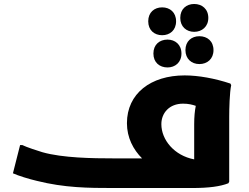

<svg xmlns="http://www.w3.org/2000/svg" viewBox="-20 -945 1251 965"><path d="M956 -785C995 -785 1027 -811 1027 -855C1027 -900 995 -925 956 -925C917 -925 886 -900 886 -855C886 -811 917 -785 956 -785ZM795 -768C834 -768 865 -793 865 -838C865 -883 834 -908 795 -908C756 -908 725 -883 725 -838C725 -793 756 -768 795 -768ZM912 -693C912 -649 943 -623 982 -623C1022 -623 1053 -649 1053 -693C1053 -738 1022 -763 982 -763C943 -763 912 -738 912 -693ZM751 -676C751 -631 782 -606 822 -606C860 -606 892 -631 892 -676C892 -721 860 -746 822 -746C782 -746 751 -721 751 -676ZM1138 -525C1060 -551 977 -566 908 -566C738 -566 618 -475 618 -326C618 -253 650 -193 694 -149H549C448 -149 295 -151 193 -180C170 -187 114 -205 92 -216H81L45 -74C71 -62 126 -45 165 -36C304 -1 425 0 549 0H946C1030 0 1088 -8 1128 -24L1132 -32V-357C1132 -397 1134 -481 1142 -517ZM791 -321C791 -377 831 -424 900 -424C927 -424 947 -419 964 -413C959 -388 956 -359 956 -321V-144C856 -163 791 -242 791 -321Z"/></svg>

Font: Kufam Arabic Latin Roman Bold
Style: Regular
Weight: 700
Designer: Wael Morcos & Artur Schmal
Version: Version 1.200;PS 001.200;hotconv 1.0.88;makeotf.lib2.5.64775